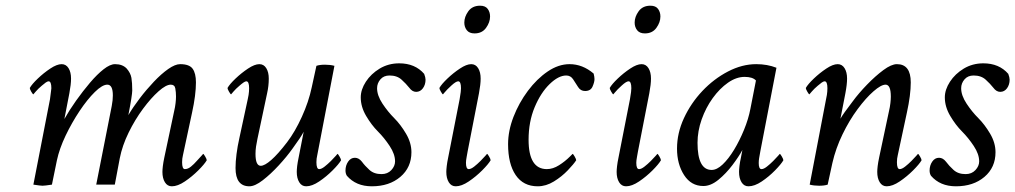

<svg xmlns="http://www.w3.org/2000/svg" viewBox="-20 -651 3580 677"><path d="M585.9 5.9Q570.3 5.9 561.5 -8.3Q552.7 -22.5 552.7 -44.9Q552.7 -52.7 554.2 -65.4Q555.7 -78.1 559.6 -96.7L593.8 -257.8Q597.7 -274.4 599.1 -287.6Q600.6 -300.8 600.6 -310.5Q600.6 -326.2 598.1 -339.4Q595.7 -352.5 582 -352.5Q565.4 -352.5 539.1 -329.1Q512.7 -305.7 484.4 -267.6Q456.1 -229.5 433.6 -183.6Q411.1 -137.7 402.3 -92.8L384.8 0H319.3L374 -277.3Q376 -288.1 377 -297.4Q377.9 -306.6 377.9 -314.5Q377.9 -352.5 358.4 -352.5Q340.8 -352.5 314.5 -326.7Q288.1 -300.8 260.7 -259.8Q233.4 -218.8 211.4 -172.9Q189.5 -127 180.7 -85.9L163.1 0Q150.4 2 142.1 2.9Q133.8 3.9 129.9 3.9Q126 3.9 118.2 2.9Q110.4 2 97.7 0L156.2 -300.8Q158.2 -318.4 159.7 -328.1Q161.1 -337.9 161.1 -339.8Q161.1 -364.3 151.4 -364.3Q147.5 -364.3 141.1 -359.9Q134.8 -355.5 127 -348.6Q114.3 -337.9 106 -328.1Q97.7 -318.4 97.7 -318.4Q95.7 -318.4 90.3 -327.6Q85 -336.9 85 -340.8Q92.8 -354.5 113.3 -374Q133.8 -393.6 157.2 -409.2Q180.7 -424.8 197.3 -424.8Q212.9 -424.8 221.7 -410.6Q230.5 -396.5 230.5 -374Q230.5 -353.5 224.6 -322.3L207 -231.4Q224.6 -262.7 248.5 -296.4Q272.5 -330.1 297.4 -359.4Q322.3 -388.7 345.2 -406.7Q368.2 -424.8 385.7 -424.8Q412.1 -424.8 426.8 -409.2Q440.4 -393.6 443.4 -376.5Q446.3 -359.4 446.3 -332Q446.3 -324.2 442.9 -302.2Q439.5 -280.3 432.6 -245.1Q449.2 -273.4 472.7 -304.2Q496.1 -335 522.5 -362.8Q548.8 -390.6 573.2 -407.7Q597.7 -424.8 615.2 -424.8Q647.5 -424.8 659.2 -408.7Q670.9 -392.6 670.9 -360.4Q670.9 -338.9 667.5 -312Q664.1 -285.2 657.2 -253.9L625 -103.5Q622.1 -91.8 622.1 -79.1Q622.1 -54.7 631.8 -54.7Q642.6 -54.7 653.3 -63.5Q664.1 -72.3 673.8 -83.5Q683.6 -94.7 690.4 -101.6L696.3 -108.4Q698.2 -108.4 703.6 -99.1Q709 -89.8 709 -85.9Q701.2 -72.3 679.2 -50.3Q657.2 -28.3 631.8 -11.2Q606.4 5.9 585.9 5.9Z M859.4 5.9Q810.5 5.9 810.5 -58.6Q810.5 -81.1 814 -107.9Q817.4 -134.8 824.2 -165L853.5 -300.8Q857.4 -318.4 857.9 -328.1Q858.4 -337.9 858.4 -339.8Q858.4 -364.3 848.6 -364.3Q844.7 -364.3 838.4 -359.9Q832 -355.5 824.2 -348.6Q811.5 -337.9 803.2 -328.1Q794.9 -318.4 794.9 -318.4Q793 -318.4 787.6 -327.6Q782.2 -336.9 782.2 -340.8Q790 -354.5 810.5 -374Q831.1 -393.6 854.5 -409.2Q877.9 -424.8 894.5 -424.8Q910.2 -424.8 918.9 -410.6Q927.7 -396.5 927.7 -374Q927.7 -347.7 921.9 -322.3L887.7 -161.1Q884.8 -147.5 882.8 -134.3Q880.9 -121.1 880.9 -108.4Q880.9 -66.4 899.4 -66.4Q913.1 -66.4 936.5 -86.9Q960 -107.4 992.2 -149.4Q1020.5 -186.5 1044.4 -239.3Q1068.4 -292 1079.1 -342.8L1095.7 -418.9Q1107.4 -422.9 1126 -422.9Q1144.5 -422.9 1159.2 -418.9L1098.6 -103.5Q1095.7 -91.8 1095.7 -79.1Q1095.7 -54.7 1105.5 -54.7Q1113.3 -54.7 1124.5 -63.5Q1135.7 -72.3 1147 -83.5Q1158.2 -94.7 1164.1 -101.6L1169.9 -108.4Q1171.9 -108.4 1177.2 -99.1Q1182.6 -89.8 1182.6 -85.9Q1174.8 -72.3 1152.8 -50.3Q1130.9 -28.3 1105.5 -11.2Q1080.1 5.9 1059.6 5.9Q1043.9 5.9 1035.2 -8.3Q1026.4 -22.5 1026.4 -44.9Q1026.4 -52.7 1027.8 -65.4Q1029.3 -78.1 1033.2 -96.7L1050.8 -186.5Q1045.9 -176.8 1036.1 -162.1Q1026.4 -147.5 1010.7 -126Q991.2 -98.6 962.9 -67.9Q934.6 -37.1 906.7 -15.6Q878.9 5.9 859.4 5.9Z M1291 5.9Q1235.4 5.9 1203.1 -31.2Q1198.2 -39.1 1198.2 -49.8Q1198.2 -67.4 1207.5 -81.1Q1216.8 -94.7 1231.4 -94.7Q1245.1 -94.7 1255.9 -81.1Q1266.6 -66.4 1282.7 -51.8Q1298.8 -37.1 1325.2 -37.1Q1346.7 -37.1 1359.9 -51.3Q1373 -65.4 1373 -82Q1373 -107.4 1354 -136.2Q1335 -165 1312.5 -187.5Q1290 -210 1271 -242.2Q1252 -274.4 1252 -307.6Q1252 -335 1270 -362.8Q1288.1 -390.6 1318.8 -409.2Q1349.6 -427.7 1387.7 -427.7Q1443.4 -427.7 1475.6 -390.6Q1480.5 -377.9 1480.5 -370.1Q1480.5 -352.5 1471.2 -339.8Q1461.9 -327.1 1447.3 -327.1Q1433.6 -327.1 1422.9 -341.8Q1412.1 -355.5 1396 -370.1Q1379.9 -384.8 1353.5 -384.8Q1333 -384.8 1321.3 -371.1Q1309.6 -357.4 1309.6 -339.8Q1309.6 -314.5 1328.6 -285.6Q1347.7 -256.8 1370.1 -234.4Q1392.6 -211.9 1411.6 -179.7Q1430.7 -147.5 1430.7 -114.3Q1430.7 -60.5 1391.6 -27.3Q1352.5 5.9 1291 5.9Z M1653.3 -533.2Q1634.8 -533.2 1626 -544.4Q1617.2 -555.7 1617.2 -571.3Q1617.2 -591.8 1631.3 -611.3Q1645.5 -630.9 1672.9 -630.9Q1691.4 -630.9 1699.7 -619.6Q1708 -608.4 1708 -592.8Q1708 -572.3 1693.8 -552.7Q1679.7 -533.2 1653.3 -533.2ZM1641.6 -424.8Q1657.2 -424.8 1666 -410.6Q1674.8 -396.5 1674.8 -374Q1674.8 -353.5 1668.9 -322.3L1628.9 -117.2Q1627.9 -111.3 1625.5 -98.1Q1623 -85 1623 -77.1Q1623 -54.7 1632.8 -54.7Q1640.6 -54.7 1651.9 -63.5Q1663.1 -72.3 1674.3 -83.5Q1685.5 -94.7 1691.4 -101.6L1697.3 -108.4Q1699.2 -108.4 1704.6 -99.1Q1710 -89.8 1710 -85.9Q1702.1 -72.3 1680.2 -50.3Q1658.2 -28.3 1632.8 -11.2Q1607.4 5.9 1586.9 5.9Q1571.3 5.9 1562.5 -8.3Q1553.7 -22.5 1553.7 -44.9Q1553.7 -52.7 1555.2 -65.4Q1556.6 -78.1 1560.5 -96.7L1600.6 -300.8Q1603.5 -316.4 1604.5 -326.2Q1605.5 -335.9 1605.5 -339.8Q1605.5 -364.3 1595.7 -364.3Q1587.9 -364.3 1571.8 -349.6Q1555.7 -335 1546.9 -324.2L1542 -318.4Q1540 -318.4 1534.7 -327.6Q1529.3 -336.9 1529.3 -340.8Q1537.1 -354.5 1557.6 -374Q1578.1 -393.6 1601.6 -409.2Q1625 -424.8 1641.6 -424.8Z M1876 5.9Q1825.2 5.9 1798.3 -33.7Q1771.5 -73.2 1771.5 -142.6Q1771.5 -189.5 1790.5 -238.8Q1809.6 -288.1 1841.3 -330.6Q1873 -373 1911.1 -398.9Q1949.2 -424.8 1988.3 -424.8Q2034.2 -424.8 2073.2 -391.6Q2076.2 -379.9 2076.2 -372.1Q2076.2 -361.3 2069.3 -345.7Q2062.5 -330.1 2043 -330.1Q2027.3 -330.1 2018.6 -343.8Q2009.8 -357.4 2001 -371.1Q1992.2 -384.8 1976.6 -384.8Q1949.2 -384.8 1918 -354.5Q1886.7 -324.2 1865.2 -272.9Q1843.8 -221.7 1843.8 -158.2Q1843.8 -54.7 1908.2 -54.7Q1929.7 -54.7 1951.2 -68.4Q1972.7 -82 1990.2 -99.6L1999 -108.4Q2001 -108.4 2006.3 -99.1Q2011.7 -89.8 2011.7 -85.9Q2002.9 -72.3 1981.9 -50.3Q1960.9 -28.3 1933.1 -11.2Q1905.3 5.9 1876 5.9Z M2253.9 -533.2Q2235.4 -533.2 2226.6 -544.4Q2217.8 -555.7 2217.8 -571.3Q2217.8 -591.8 2231.9 -611.3Q2246.1 -630.9 2273.4 -630.9Q2292 -630.9 2300.3 -619.6Q2308.6 -608.4 2308.6 -592.8Q2308.6 -572.3 2294.4 -552.7Q2280.3 -533.2 2253.9 -533.2ZM2242.2 -424.8Q2257.8 -424.8 2266.6 -410.6Q2275.4 -396.5 2275.4 -374Q2275.4 -353.5 2269.5 -322.3L2229.5 -117.2Q2228.5 -111.3 2226.1 -98.1Q2223.6 -85 2223.6 -77.1Q2223.6 -54.7 2233.4 -54.7Q2241.2 -54.7 2252.4 -63.5Q2263.7 -72.3 2274.9 -83.5Q2286.1 -94.7 2292 -101.6L2297.9 -108.4Q2299.8 -108.4 2305.2 -99.1Q2310.5 -89.8 2310.5 -85.9Q2302.7 -72.3 2280.8 -50.3Q2258.8 -28.3 2233.4 -11.2Q2208 5.9 2187.5 5.9Q2171.9 5.9 2163.1 -8.3Q2154.3 -22.5 2154.3 -44.9Q2154.3 -52.7 2155.8 -65.4Q2157.2 -78.1 2161.1 -96.7L2201.2 -300.8Q2204.1 -316.4 2205.1 -326.2Q2206.1 -335.9 2206.1 -339.8Q2206.1 -364.3 2196.3 -364.3Q2188.5 -364.3 2172.4 -349.6Q2156.2 -335 2147.5 -324.2L2142.6 -318.4Q2140.6 -318.4 2135.3 -327.6Q2129.9 -336.9 2129.9 -340.8Q2137.7 -354.5 2158.2 -374Q2178.7 -393.6 2202.1 -409.2Q2225.6 -424.8 2242.2 -424.8Z M2619.1 5.9Q2603.5 5.9 2594.7 -8.3Q2585.9 -22.5 2585.9 -44.9Q2585.9 -52.7 2587.4 -65.9Q2588.9 -79.1 2592.8 -96.7L2597.7 -122.1Q2585 -98.6 2562.5 -68.8Q2540 -39.1 2513.2 -17.1Q2486.3 4.9 2460 4.9Q2417 4.9 2392.1 -33.7Q2367.2 -72.3 2367.2 -127Q2367.2 -181.6 2391.6 -234.4Q2416 -287.1 2456.5 -330.1Q2497.1 -373 2546.9 -398.9Q2596.7 -424.8 2646.5 -424.8Q2685.5 -424.8 2717.8 -412.1L2661.1 -118.2Q2658.2 -101.6 2656.7 -93.3Q2655.3 -85 2655.3 -76.2Q2655.3 -54.7 2665 -54.7Q2672.9 -54.7 2684.1 -63.5Q2695.3 -72.3 2706.5 -83.5Q2717.8 -94.7 2723.6 -101.6L2729.5 -108.4Q2731.4 -108.4 2736.8 -99.1Q2742.2 -89.8 2742.2 -85.9Q2734.4 -72.3 2712.9 -50.3Q2691.4 -28.3 2666 -11.2Q2640.6 5.9 2619.1 5.9ZM2489.3 -51.8Q2507.8 -51.8 2528.3 -71.3Q2548.8 -90.8 2568.4 -123Q2587.9 -155.3 2603.5 -193.4Q2619.1 -231.4 2626 -267.6L2645.5 -367.2Q2633.8 -379.9 2605.5 -379.9Q2576.2 -379.9 2546.9 -359.4Q2517.6 -338.9 2493.2 -305.2Q2468.8 -271.5 2454.1 -230Q2439.5 -188.5 2439.5 -147.5Q2439.5 -51.8 2489.3 -51.8Z M3106.4 5.9Q3090.8 5.9 3082 -8.3Q3073.2 -22.5 3073.2 -44.9Q3073.2 -52.7 3074.7 -65.4Q3076.2 -78.1 3080.1 -96.7L3114.3 -257.8Q3118.2 -274.4 3119.6 -287.6Q3121.1 -300.8 3121.1 -310.5Q3121.1 -352.5 3102.5 -352.5Q3086.9 -352.5 3060.1 -329.1Q3033.2 -305.7 3003.9 -266.1Q2974.6 -226.6 2950.7 -177.2Q2926.8 -127.9 2915 -76.2L2898.4 0Q2886.7 3.9 2868.2 3.9Q2849.6 3.9 2835 0L2892.6 -300.8Q2896.5 -318.4 2897 -328.1Q2897.5 -337.9 2897.5 -339.8Q2897.5 -364.3 2887.7 -364.3Q2883.8 -364.3 2877.4 -359.9Q2871.1 -355.5 2863.3 -348.6Q2850.6 -337.9 2842.3 -328.1Q2834 -318.4 2834 -318.4Q2832 -318.4 2826.7 -327.6Q2821.3 -336.9 2821.3 -340.8Q2829.1 -354.5 2849.6 -374Q2870.1 -393.6 2893.6 -409.2Q2917 -424.8 2933.6 -424.8Q2949.2 -424.8 2958 -410.6Q2966.8 -396.5 2966.8 -374Q2966.8 -353.5 2960.9 -322.3L2943.4 -232.4Q2948.2 -241.2 2959 -256.3Q2969.7 -271.5 2986.3 -293Q3007.8 -322.3 3037.1 -352.5Q3066.4 -382.8 3094.7 -403.8Q3123 -424.8 3142.6 -424.8Q3191.4 -424.8 3191.4 -360.4Q3191.4 -338.9 3188 -312Q3184.6 -285.2 3177.7 -253.9L3145.5 -103.5Q3142.6 -91.8 3142.6 -79.1Q3142.6 -54.7 3152.3 -54.7Q3160.2 -54.7 3171.4 -63.5Q3182.6 -72.3 3193.8 -83.5Q3205.1 -94.7 3210.9 -101.6L3216.8 -108.4Q3218.8 -108.4 3224.1 -99.1Q3229.5 -89.8 3229.5 -85.9Q3221.7 -72.3 3199.7 -50.3Q3177.7 -28.3 3152.3 -11.2Q3127 5.9 3106.4 5.9Z M3350.6 5.9Q3294.9 5.9 3262.7 -31.2Q3257.8 -39.1 3257.8 -49.8Q3257.8 -67.4 3267.1 -81.1Q3276.4 -94.7 3291 -94.7Q3304.7 -94.7 3315.4 -81.1Q3326.2 -66.4 3342.3 -51.8Q3358.4 -37.1 3384.8 -37.1Q3406.2 -37.1 3419.4 -51.3Q3432.6 -65.4 3432.6 -82Q3432.6 -107.4 3413.6 -136.2Q3394.5 -165 3372.1 -187.5Q3349.6 -210 3330.6 -242.2Q3311.5 -274.4 3311.5 -307.6Q3311.5 -335 3329.6 -362.8Q3347.7 -390.6 3378.4 -409.2Q3409.2 -427.7 3447.3 -427.7Q3502.9 -427.7 3535.2 -390.6Q3540 -377.9 3540 -370.1Q3540 -352.5 3530.8 -339.8Q3521.5 -327.1 3506.8 -327.1Q3493.2 -327.1 3482.4 -341.8Q3471.7 -355.5 3455.6 -370.1Q3439.5 -384.8 3413.1 -384.8Q3392.6 -384.8 3380.9 -371.1Q3369.1 -357.4 3369.1 -339.8Q3369.1 -314.5 3388.2 -285.6Q3407.2 -256.8 3429.7 -234.4Q3452.1 -211.9 3471.2 -179.7Q3490.2 -147.5 3490.2 -114.3Q3490.2 -60.5 3451.2 -27.3Q3412.1 5.9 3350.6 5.9Z"/></svg>

Font: Crimson Text
Style: Italic
Weight: 400
Italic angle: -11°
Designer: Sebastian Kosch
Foundry: Sebastian Kosch
Version: Version 1.100; ttfautohint (v1.8.4)